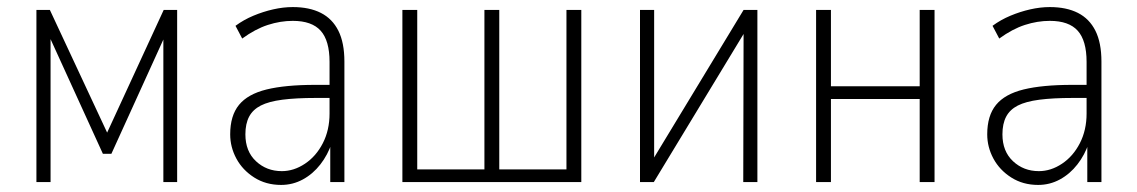

<svg xmlns="http://www.w3.org/2000/svg" viewBox="-20 -515 3216 543"><path d="M83 0V-487H121L283 -140L443 -487H481V0H442V-434H456L295 -80H271L109 -435H123V0Z M775 8Q732 8 699 -13Q666 -34 648.5 -66.5Q631 -99 631 -135Q631 -188 656 -218.5Q681 -249 734 -262Q787 -275 871 -275H922V-238H873Q817 -238 778.5 -233Q740 -228 717.5 -216.5Q695 -205 684.5 -185Q674 -165 674 -135Q674 -87 704 -59Q734 -31 777 -31Q811 -31 842.5 -52Q874 -73 893 -110Q912 -147 912 -194V-340Q912 -400 887 -428Q862 -456 808 -456Q773 -456 737.5 -444.5Q702 -433 665 -406L646 -442Q669 -459 696.5 -470.5Q724 -482 752.5 -488.5Q781 -495 808 -495Q855 -495 887.5 -478.5Q920 -462 937 -428Q954 -394 954 -341V0H914V-110H918Q907 -77 886 -50Q865 -23 836.5 -7.5Q808 8 775 8Z M1118 0V-487H1160V-36H1350V-487H1392V-36H1582V-487H1624V0Z M1790 0V-487H1830V-40H1812L2083 -487H2122V0H2082L2083 -447H2100L1829 0Z M2288 0V-487H2330V-271H2581V-487H2623V0H2581V-235H2330V0Z M2916 8Q2873 8 2840 -13Q2807 -34 2789.5 -66.5Q2772 -99 2772 -135Q2772 -188 2797 -218.5Q2822 -249 2875 -262Q2928 -275 3012 -275H3063V-238H3014Q2958 -238 2919.5 -233Q2881 -228 2858.5 -216.5Q2836 -205 2825.5 -185Q2815 -165 2815 -135Q2815 -87 2845 -59Q2875 -31 2918 -31Q2952 -31 2983.5 -52Q3015 -73 3034 -110Q3053 -147 3053 -194V-340Q3053 -400 3028 -428Q3003 -456 2949 -456Q2914 -456 2878.5 -444.5Q2843 -433 2806 -406L2787 -442Q2810 -459 2837.5 -470.5Q2865 -482 2893.5 -488.5Q2922 -495 2949 -495Q2996 -495 3028.5 -478.5Q3061 -462 3078 -428Q3095 -394 3095 -341V0H3055V-110H3059Q3048 -77 3027 -50Q3006 -23 2977.5 -7.5Q2949 8 2916 8Z"/></svg>

Font: Nunito Sans 10pt Condensed ExtraLight
Style: Regular
Weight: 250
Width: 3
Designer: Vernon Adams
Foundry: Vernon Adams
Version: Version 3.101;gftools[0.9.27]